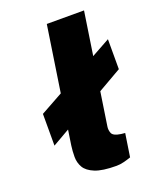

<svg xmlns="http://www.w3.org/2000/svg" viewBox="-140 -827 753 921"><g transform="rotate(-20 236.0 -366.0)"><path d="M47 -182V-344L462.5 -574V-421ZM294 11Q223 11 185.2 -4.2Q147.5 -19.5 133.2 -44Q119 -68.5 119 -98Q119 -127.5 123 -156L212 -743H402L317 -182Q314 -163.5 321 -147Q328 -130.5 366.5 -125L386.5 -123L368.5 -5Q350.5 1.5 331.2 6.2Q312 11 294 11Z"/></g></svg>

Font: Public Sans Thin Black
Style: Italic
Weight: 900
Italic angle: -8°
Version: Version 2.001